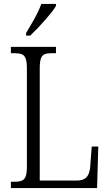

<svg xmlns="http://www.w3.org/2000/svg" viewBox="-20 -951 554 971"><path d="M35 0V-32H56Q77 -32 90.5 -37.5Q104 -43 110 -59.5Q116 -76 116 -110V-604Q116 -638 110 -654.5Q104 -671 90.5 -676.5Q77 -682 55 -682H35V-714H263V-682H242Q220 -682 206.5 -677Q193 -672 187 -655.5Q181 -639 181 -606V-38H369Q394 -38 408.5 -47.5Q423 -57 429.5 -75Q436 -93 437 -119L444 -210H477L471 0ZM112 -784Q127 -809 141.5 -834Q156 -859 168.5 -884Q181 -909 189 -931H263V-921Q256 -908 241 -889Q226 -870 207 -848.5Q188 -827 169 -807Q150 -787 133 -771H112Z"/></svg>

Font: Noto Serif Ethiopic Condensed Light
Style: Regular
Weight: 300
Width: 3
Designer: Monotype Design Team
Foundry: Monotype Imaging Inc.
Version: Version 2.102